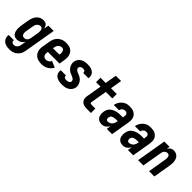

<svg xmlns="http://www.w3.org/2000/svg" viewBox="139 -1866 3210 3210"><g transform="rotate(45 1744.0 -261.0)"><path d="M169 213Q144 213 120 210Q96 207 74.5 198.5Q53 190 35 176Q17 162 5.5 142Q-6 122 -10 98Q-14 74 -10 50H114Q112 62 115 74Q118 86 126 94Q134 102 145.5 105Q157 108 169 108Q186 108 203 100Q220 92 231.5 77.5Q243 63 249 46Q255 29 258 11L271 -69Q260 -51 245.5 -36.5Q231 -22 213 -11.5Q195 -1 175.5 3.5Q156 8 137 8Q111 8 88.5 -2Q66 -12 52 -31Q38 -50 31.5 -73.5Q25 -97 23 -122Q21 -147 23.5 -172.5Q26 -198 30 -224L52 -354Q56 -376 62.5 -398.5Q69 -421 80 -442Q91 -463 107 -481.5Q123 -500 143 -513Q163 -526 185.5 -532Q208 -538 231 -538Q251 -538 270 -532Q289 -526 302 -512.5Q315 -499 323 -481Q331 -463 335 -444L349 -530H475L380 29Q376 54 368 78Q360 102 345.5 124Q331 146 310.5 164Q290 182 266.5 193Q243 204 218 208.5Q193 213 169 213ZM207 -97Q222 -97 237.5 -103Q253 -109 264 -121Q275 -133 281 -148.5Q287 -164 290 -179L312 -309Q314 -322 315.5 -335Q317 -348 316.5 -361Q316 -374 314 -386.5Q312 -399 306.5 -410Q301 -421 290 -427Q279 -433 266 -433Q249 -433 231.5 -425Q214 -417 202 -402.5Q190 -388 183.5 -371Q177 -354 174 -336L152 -206Q150 -194 149 -181.5Q148 -169 149 -157.5Q150 -146 153.5 -134.5Q157 -123 164.5 -114Q172 -105 183 -101Q194 -97 207 -97Z M722 8Q699 8 676 5Q653 2 632 -5Q611 -12 593 -24.5Q575 -37 561.5 -53.5Q548 -70 539.5 -90Q531 -110 527 -132.5Q523 -155 524.5 -178Q526 -201 530 -224L552 -354Q556 -379 564.5 -403.5Q573 -428 588.5 -450.5Q604 -473 625 -490.5Q646 -508 670 -519Q694 -530 719.5 -534Q745 -538 770 -538Q800 -538 828.5 -532Q857 -526 880.5 -511Q904 -496 920 -473Q936 -450 943.5 -422.5Q951 -395 950.5 -365.5Q950 -336 945 -306L929 -213H653L652 -206Q649 -187 649.5 -167Q650 -147 658.5 -130.5Q667 -114 684.5 -105.5Q702 -97 722 -97Q735 -97 748.5 -100.5Q762 -104 774 -112Q786 -120 795.5 -131Q805 -142 811 -155L922 -108Q907 -81 885 -58Q863 -35 836 -20Q809 -5 780 1.5Q751 8 722 8ZM821 -317 822 -324Q825 -336 826 -348.5Q827 -361 825.5 -372.5Q824 -384 820.5 -395.5Q817 -407 809.5 -416Q802 -425 791 -429Q780 -433 768 -433Q750 -433 732.5 -425.5Q715 -418 702.5 -403.5Q690 -389 683.5 -371.5Q677 -354 674 -336L671 -317Z M1205 8Q1181 8 1157.5 5.5Q1134 3 1112.5 -4Q1091 -11 1072 -23.5Q1053 -36 1040.5 -54Q1028 -72 1023 -95Q1018 -118 1022 -142Q1022 -144 1022.5 -145.5Q1023 -147 1023 -149H1147Q1147 -149 1147 -148Q1147 -147 1147 -147Q1145 -135 1149 -124.5Q1153 -114 1162 -107.5Q1171 -101 1182 -99Q1193 -97 1205 -97Q1216 -97 1228 -98.5Q1240 -100 1251.5 -105Q1263 -110 1272 -119Q1281 -128 1283 -140Q1286 -157 1278 -170.5Q1270 -184 1258 -193Q1246 -202 1231.5 -208Q1217 -214 1202.5 -219.5Q1188 -225 1174 -231.5Q1160 -238 1148 -246.5Q1136 -255 1125 -266Q1114 -277 1105 -289.5Q1096 -302 1090 -315.5Q1084 -329 1080 -344.5Q1076 -360 1075 -375.5Q1074 -391 1077 -408Q1080 -428 1090 -447.5Q1100 -467 1115 -483Q1130 -499 1149 -510Q1168 -521 1188.5 -527Q1209 -533 1229.5 -535.5Q1250 -538 1270 -538Q1293 -538 1316 -535.5Q1339 -533 1360 -525.5Q1381 -518 1399 -505.5Q1417 -493 1428.5 -475Q1440 -457 1444.5 -434.5Q1449 -412 1445 -389Q1445 -387 1444.5 -385Q1444 -383 1443 -382H1320Q1320 -382 1320 -382.5Q1320 -383 1320 -384Q1322 -394 1319 -404.5Q1316 -415 1308.5 -421.5Q1301 -428 1291 -430.5Q1281 -433 1270 -433Q1259 -433 1248 -431.5Q1237 -430 1227 -425Q1217 -420 1209 -410.5Q1201 -401 1199 -390Q1196 -374 1204 -360.5Q1212 -347 1224.5 -337.5Q1237 -328 1251 -322Q1265 -316 1279.5 -311Q1294 -306 1308 -299Q1322 -292 1334.5 -283.5Q1347 -275 1357.5 -264.5Q1368 -254 1377 -241.5Q1386 -229 1392.5 -215Q1399 -201 1403 -186Q1407 -171 1408 -155Q1409 -139 1406 -123Q1400 -91 1379.5 -63.5Q1359 -36 1329.5 -19.5Q1300 -3 1268 2.5Q1236 8 1205 8Z M1787 0Q1765 0 1743.5 -3Q1722 -6 1703.5 -14.5Q1685 -23 1670 -37Q1655 -51 1647 -70Q1639 -89 1638 -111Q1637 -133 1641 -155L1687 -425H1581V-530H1704L1739 -735H1864L1830 -530H1966V-425H1812L1763 -137Q1762 -131 1762.5 -125Q1763 -119 1766 -114Q1769 -109 1775 -107Q1781 -105 1787 -105H1885V0Z M2146 8Q2124 8 2103 3Q2082 -2 2065.5 -13.5Q2049 -25 2038 -42.5Q2027 -60 2022 -80.5Q2017 -101 2016.5 -123Q2016 -145 2020 -166Q2024 -192 2035 -217.5Q2046 -243 2066.5 -262Q2087 -281 2112 -293.5Q2137 -306 2163 -313.5Q2189 -321 2215 -323.5Q2241 -326 2267 -326H2315L2319 -352Q2322 -367 2321.5 -382Q2321 -397 2314 -409Q2307 -421 2294 -427Q2281 -433 2266 -433Q2253 -433 2238.5 -429Q2224 -425 2212.5 -415Q2201 -405 2194 -392Q2187 -379 2184 -365H2060Q2064 -389 2073.5 -411.5Q2083 -434 2097.5 -454.5Q2112 -475 2131.5 -491.5Q2151 -508 2173.5 -519Q2196 -530 2219.5 -534Q2243 -538 2266 -538Q2294 -538 2321 -533.5Q2348 -529 2370.5 -517Q2393 -505 2410.5 -485.5Q2428 -466 2436.5 -441.5Q2445 -417 2445.5 -389.5Q2446 -362 2442 -335L2385 0H2260L2273 -76Q2262 -58 2249 -42.5Q2236 -27 2219.5 -15Q2203 -3 2184 2.5Q2165 8 2146 8ZM2184 -97Q2204 -97 2224 -105Q2244 -113 2259.5 -129Q2275 -145 2283 -164.5Q2291 -184 2294 -204L2297 -221H2267Q2255 -221 2243 -220Q2231 -219 2219.5 -217Q2208 -215 2195.5 -211.5Q2183 -208 2172.5 -201.5Q2162 -195 2155 -184Q2148 -173 2146 -161Q2144 -150 2144.5 -138.5Q2145 -127 2149 -117.5Q2153 -108 2162.5 -102.5Q2172 -97 2184 -97Z M2646 8Q2624 8 2603 3Q2582 -2 2565.5 -13.5Q2549 -25 2538 -42.5Q2527 -60 2522 -80.5Q2517 -101 2516.5 -123Q2516 -145 2520 -166Q2524 -192 2535 -217.5Q2546 -243 2566.5 -262Q2587 -281 2612 -293.5Q2637 -306 2663 -313.5Q2689 -321 2715 -323.5Q2741 -326 2767 -326H2815L2819 -352Q2822 -367 2821.5 -382Q2821 -397 2814 -409Q2807 -421 2794 -427Q2781 -433 2766 -433Q2753 -433 2738.5 -429Q2724 -425 2712.5 -415Q2701 -405 2694 -392Q2687 -379 2684 -365H2560Q2564 -389 2573.5 -411.5Q2583 -434 2597.5 -454.5Q2612 -475 2631.5 -491.5Q2651 -508 2673.5 -519Q2696 -530 2719.5 -534Q2743 -538 2766 -538Q2794 -538 2821 -533.5Q2848 -529 2870.5 -517Q2893 -505 2910.5 -485.5Q2928 -466 2936.5 -441.5Q2945 -417 2945.5 -389.5Q2946 -362 2942 -335L2885 0H2760L2773 -76Q2762 -58 2749 -42.5Q2736 -27 2719.5 -15Q2703 -3 2684 2.5Q2665 8 2646 8ZM2684 -97Q2704 -97 2724 -105Q2744 -113 2759.5 -129Q2775 -145 2783 -164.5Q2791 -184 2794 -204L2797 -221H2767Q2755 -221 2743 -220Q2731 -219 2719.5 -217Q2708 -215 2695.5 -211.5Q2683 -208 2672.5 -201.5Q2662 -195 2655 -184Q2648 -173 2646 -161Q2644 -150 2644.5 -138.5Q2645 -127 2649 -117.5Q2653 -108 2662.5 -102.5Q2672 -97 2684 -97Z M3000 0 3090 -530H3215L3205 -474Q3214 -488 3225 -500.5Q3236 -513 3249.5 -522Q3263 -531 3278.5 -534.5Q3294 -538 3310 -538Q3336 -538 3360.5 -529Q3385 -520 3402 -502Q3419 -484 3428.5 -460.5Q3438 -437 3441.5 -411.5Q3445 -386 3443 -359.5Q3441 -333 3437 -306L3385 0H3260L3314 -324Q3316 -335 3317.5 -347Q3319 -359 3318 -371Q3317 -383 3314.5 -394Q3312 -405 3306 -414Q3300 -423 3289.5 -428Q3279 -433 3267 -433Q3252 -433 3236.5 -426.5Q3221 -420 3210 -408Q3199 -396 3193 -381Q3187 -366 3185 -351L3125 0Z"/></g></svg>

Font: iosevka_custom_sans_ss08 XBd
Style: Italic
Weight: 800
Italic angle: -10°
Designer: Belleve Invis
Foundry: Belleve Invis
Version: Version 10.3.0; ttfautohint (v1.8.3)